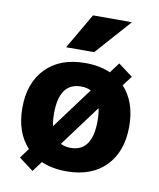

<svg xmlns="http://www.w3.org/2000/svg" viewBox="-88 -837 782 943"><g transform="rotate(10 302.5 -365.0)"><path d="M336 -590H196L299 -767H493ZM177 -14 139 37 67 -17 103 -66Q36 -138 36 -260Q36 -385 107 -457.5Q178 -530 303 -530Q375 -530 429 -506L467 -557L539 -503L502 -454Q569 -382 569 -260Q569 -135 498.5 -62.5Q428 10 303 10Q231 10 177 -14ZM253 -118Q275 -107 303 -107Q411 -107 411 -260Q411 -296 405 -323ZM200 -197 352 -402Q330 -413 303 -413Q194 -413 194 -260Q194 -224 200 -197Z"/></g></svg>

Font: Mplus 1p ExtraBold
Style: Regular
Weight: 800
Version: Version 1.061